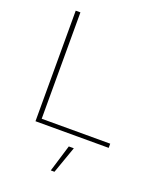

<svg xmlns="http://www.w3.org/2000/svg" viewBox="-161 -753 875 1077"><g transform="rotate(20 276.5 -215.0)"><path d="M129 -25H538V0H101V-660H129ZM355 69 298 230H276L325 69Z"/></g></svg>

Font: Work Sans ExtraLight
Style: Regular
Weight: 200
Designer: Wei Huang
Foundry: Wei Huang
Version: Version 2.010; ttfautohint (v1.8.3)